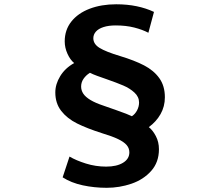

<svg xmlns="http://www.w3.org/2000/svg" viewBox="-20 -805 1040 906"><path d="M525.8 -685Q492.6 -685 468.6 -677.3Q444.6 -669.6 432.5 -655.8Q420.4 -642 420.4 -624.6Q420.4 -597 449.9 -578.9Q479.4 -560.8 546.4 -540.6Q614.6 -520 660 -496.4Q705.4 -472.8 731.7 -436.3Q758 -399.8 758 -346Q758 -302.6 737.7 -266.7Q717.4 -230.8 682.2 -205.2Q700.8 -190.6 715.4 -162.8Q730 -135 730 -100.8Q730 -39.4 693.4 1.6Q656.8 42.6 600.3 61.9Q543.8 81.2 483.4 81.2Q424.8 81.2 370.2 69.4Q315.6 57.6 275.6 31.8L308 -66.2Q339.2 -47.8 385.4 -33.3Q431.6 -18.8 481 -18.8Q530.8 -18.8 560.6 -37Q590.4 -55.2 590.4 -86Q590.4 -105.6 577.6 -120.5Q564.8 -135.4 537.1 -148.7Q509.4 -162 461.6 -176.4Q390.8 -199 343.9 -222.3Q297 -245.6 269 -281.5Q241 -317.4 241 -369Q241 -407.8 264.2 -445.8Q287.4 -483.8 330 -507.4Q311.2 -522.8 298.3 -551.4Q285.4 -580 285.4 -609.6Q285.4 -663.8 316.7 -703.3Q348 -742.8 403.2 -763.8Q458.4 -784.8 528.4 -784.8Q580.2 -784.8 624.7 -775.6Q669.2 -766.4 706.6 -748.8L680.2 -650.4Q652.2 -665.2 613.3 -675.1Q574.4 -685 525.8 -685ZM469 -306.2Q490.6 -298.4 527.2 -285.8Q585.4 -265.4 602.4 -256.6Q617.6 -266.6 626.9 -284.4Q636.2 -302.2 636.2 -321.4Q636.2 -348 614.5 -368.1Q592.8 -388.2 561.9 -401.4Q531 -414.6 481.6 -431.8Q459.2 -439.4 438.3 -447.1Q417.4 -454.8 404.2 -461.6Q385.4 -449.6 374.1 -433.1Q362.8 -416.6 362.8 -396.6Q362.8 -378.4 373.1 -362.9Q383.4 -347.4 406.6 -333.3Q429.8 -319.2 469 -306.2Z"/></svg>

Font: 寒蝉端黑体 Light
Style: Regular
Weight: 300
Designer: ChillDuanSans {Warren2060}; 
Source Han Sans {Ryoko NISHIZUKA 西塚涼子 (kana, bopomofo & ideographs); Paul D. Hunt (Latin, G
Foundry: ChillType&Adobe
Version: Version 1.300;Glyphs 3.3 (3306)